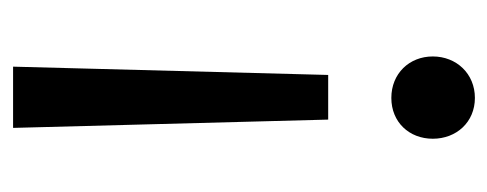

<svg xmlns="http://www.w3.org/2000/svg" viewBox="-252 -502 764 301"><g transform="rotate(-90 130.5 -352.0)"><path d="M93 -220H163L176 -714H80ZM127 10C165 10 192 -19 192 -56C192 -93 165 -121 127 -121C89 -121 63 -93 63 -56C63 -19 89 10 127 10Z"/></g></svg>

Font: Outfit
Style: Regular
Weight: 400
Designer: Rodrigo Fuenzalida
Foundry: fragTYPE
Version: Version 1.100;gftools[0.9.27]